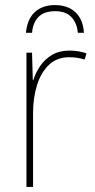

<svg xmlns="http://www.w3.org/2000/svg" viewBox="-20 -735 374 755"><path d="M252 -536Q290 -536 320 -525L313 -501Q299 -505 284.5 -507.5Q270 -510 252 -510Q204 -510 172.5 -480Q141 -450 125.5 -400Q110 -350 110 -290V0H84V-528H106L109 -420H111Q120 -449 138 -475.5Q156 -502 184.5 -519Q213 -536 252 -536ZM196 -715Q247 -715 277 -686.5Q307 -658 310 -606H286Q283 -644 261 -667.5Q239 -691 197 -691Q153 -691 131 -668Q109 -645 106 -606H82Q87 -660 117 -687.5Q147 -715 196 -715Z"/></svg>

Font: Noto Sans SemiCondensed Thin
Style: Regular
Weight: 100
Width: 4
Designer: Monotype Design Team
Foundry: Monotype Imaging Inc.
Version: Version 2.013; ttfautohint (v1.8.4.7-5d5b)